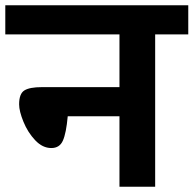

<svg xmlns="http://www.w3.org/2000/svg" viewBox="-40 -705 731 725"><path d="M545.9 -575.2V0H411.1V-266.1H215.8Q210 -202.1 197.5 -174.1Q185.1 -146 153.8 -146Q120.6 -146 92.8 -175.5Q64.9 -205.1 48.6 -245.1Q32.2 -285.2 32.2 -311Q32.2 -351.1 52 -363.5Q71.8 -376 118.2 -376H411.1V-575.2H-20V-685.1H670.9V-575.2Z"/></svg>

Font: Sarala
Style: Bold
Weight: 700
Designer: Andres Torresi
Foundry: Huerta Tipografica
Version: Version 1.004;PS 001.003;hotconv 1.0.70;makeotf.lib2.5.58329